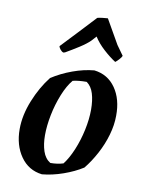

<svg xmlns="http://www.w3.org/2000/svg" viewBox="-81 -754 619 820"><g transform="rotate(10 228.5 -344.5)"><path d="M158 8Q99 1 65 -47.5Q31 -96 31 -166Q31 -226 57 -290.5Q83 -355 121 -403Q161 -429 209 -446.5Q257 -464 302 -468Q361 -461 394.5 -413Q428 -365 427 -293Q427 -253 414.5 -209.5Q402 -166 380 -125Q358 -84 332 -52Q296 -29 249 -12.5Q202 4 158 8ZM185 -46Q216 -46 241 -54Q262 -81 279.5 -123Q297 -165 307 -212Q317 -259 317 -300Q317 -340 308 -369.5Q299 -399 278 -414Q242 -414 218 -408Q196 -382 178.5 -338.5Q161 -295 151.5 -247.5Q142 -200 142 -159Q142 -120 152 -90Q162 -60 185 -46ZM165 -522 158 -520Q151 -522 144.5 -530Q138 -538 137 -544Q166 -575 204 -615Q242 -655 275 -691Q281 -693 297.5 -695Q314 -697 320 -697L380 -592L410 -550Q408 -544 398.5 -533.5Q389 -523 383 -519Q358 -535 330.5 -560Q303 -585 286 -612L267 -591Q251 -575 222 -556.5Q193 -538 165 -522Z"/></g></svg>

Font: Labrada SemiBold
Style: Italic
Weight: 600
Italic angle: -7°
Designer: Mercedes Jáuregui
Foundry: Omnibus-Type Team
Version: Version 1.000; ttfautohint (v1.8.4.7-5d5b)